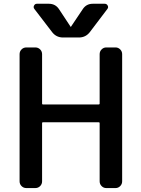

<svg xmlns="http://www.w3.org/2000/svg" viewBox="-20 -1001 734 1000"><path d="M199.2 -460.9Q199.2 -457 203.1 -457H494.1Q499 -457 499 -460.9V-718.8Q499 -733.4 509.3 -743.7Q519.5 -753.9 533.2 -753.9H582Q595.7 -753.9 606 -743.7Q616.2 -733.4 616.2 -718.8V-56.6Q616.2 -42 606 -31.7Q595.7 -21.5 582 -21.5H533.2Q519.5 -21.5 509.3 -31.7Q499 -42 499 -56.6V-359.4Q499 -364.3 494.1 -364.3H203.1Q199.2 -364.3 199.2 -359.4V-56.6Q199.2 -42 189 -31.7Q178.7 -21.5 164.1 -21.5H117.2Q102.5 -21.5 92.3 -31.7Q82 -42 82 -56.6V-718.8Q82 -733.4 92.3 -743.7Q102.5 -753.9 117.2 -753.9H164.1Q178.7 -753.9 189 -743.7Q199.2 -733.4 199.2 -718.8ZM346.7 -863.3Q346.7 -861.3 348.6 -861.3Q350.6 -861.3 350.6 -863.3L410.2 -952.1Q428.7 -981.4 462.9 -981.4H525.4Q536.1 -981.4 541 -971.7Q543 -967.8 543 -963.9Q543 -959 539.1 -954.1L447.3 -833Q425.8 -805.7 390.6 -805.7H308.6Q273.4 -805.7 252 -833L159.2 -954.1Q155.3 -959 155.3 -963.9Q155.3 -967.8 157.2 -971.7Q162.1 -981.4 171.9 -981.4H234.4Q269.5 -981.4 288.1 -952.1Z"/></svg>

Font: Gen Jyuu GothicL Medium
Style: Regular
Weight: 500
Designer: [Source Han Sans]
Ryoko NISHIZUKA  (kana & ideographs); Paul D. Hunt (Latin, Greek & Cyrillic); Wenlong ZHANG  (bopomofo
Version: Version 1.002.20150607